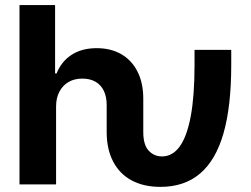

<svg xmlns="http://www.w3.org/2000/svg" viewBox="-20 -727 988 757"><path d="M56.9 -707H197.2V-437.3H203Q222 -484.7 262.3 -510.9Q302.6 -537.1 361.4 -537.1Q417.1 -537.1 458.5 -513.2Q499.8 -489.3 522.3 -444.4Q544.9 -399.5 544.9 -338V-265.6H400.6V-312.8Q400.6 -345.5 389.3 -369Q378 -392.4 356.4 -404.8Q334.9 -417.1 304.5 -417.1Q273.9 -417.1 250.9 -404.1Q227.9 -391.1 214.5 -366.1Q201.1 -341.2 201.1 -307.3V0H56.9ZM400.6 -206.6V-265.6H544.9V-206.6Q544.9 -156 566.1 -133.2Q587.3 -110.3 618.5 -110.3Q660.5 -110.3 688.9 -149.9Q717.3 -189.4 732.2 -269.5Q747 -349.6 747 -471.1V-530.3H891.7V-471.1Q891.7 -308.2 861.4 -202.1Q831.1 -95.9 769.2 -43.1Q707.3 9.8 612.6 9.8Q546.4 9.8 498.9 -15.8Q451.4 -41.4 426 -90.2Q400.6 -138.9 400.6 -206.6Z"/></svg>

Font: Pretendard Std Variable
Style: Regular
Weight: 400
Designer: Base glyphs from Inter by Rasmus Andersson; Hangeul glyphs from Noto Sans CJK(Source Han Sans) by Jang Soo-young and Kan
Foundry: Kil Hyung-jin
Version: Version 1.309;Glyphs 3.2 (3225)